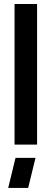

<svg xmlns="http://www.w3.org/2000/svg" viewBox="-20 -714 233 948"><path d="M20.5 213.9 56.6 65.4H155.3L119.1 213.9ZM51.8 0V-694.3H163.1V0Z"/></svg>

Font: Post No Bills Colombo
Style: Bold
Weight: 700
Designer: Kosala Senevirathne, Siva Puranthara, Lasantha Premarathna, Tharique Azeez
Foundry: Mooniak
Version: Version 1.220 ; ttfautohint (v1.6)